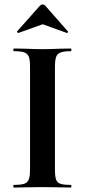

<svg xmlns="http://www.w3.org/2000/svg" viewBox="-20 -843 382 863"><path d="M298 -12Q301 -12 301 -6Q301 0 298 0Q265 0 246 -1L170 -2L96 -1Q76 0 42 0Q40 0 40 -6Q40 -12 42 -12Q74 -12 89 -17Q104 -22 109.5 -36.5Q115 -51 115 -81V-544Q115 -574 109.5 -588Q104 -602 89 -607.5Q74 -613 42 -613Q40 -613 40 -619Q40 -625 42 -625L96 -624Q142 -622 170 -622Q201 -622 247 -624L298 -625Q301 -625 301 -619Q301 -613 298 -613Q267 -613 252 -607Q237 -601 232 -586.5Q227 -572 227 -542V-81Q227 -50 232 -36Q237 -22 251.5 -17Q266 -12 298 -12ZM172 -823Q178 -823 183 -818L285 -702Q286 -702 286 -700Q286 -698 283.5 -696Q281 -694 280 -695L172 -734L63 -695Q61 -694 58 -697.5Q55 -701 57 -702L160 -818Q165 -823 172 -823Z"/></svg>

Font: Cormorant Garamond
Style: Bold
Weight: 700
Designer: Christian Thalmann (Catharsis Fonts)
Foundry: Catharsis Fonts
Version: Version 4.000